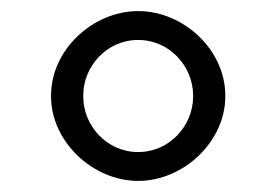

<svg xmlns="http://www.w3.org/2000/svg" viewBox="-20 -726 498 346"><path d="M229 -400C311 -400 386 -471 386 -552V-554C386 -636 311 -706 229 -706C147 -706 72 -636 72 -554V-552C72 -471 147 -400 229 -400ZM229 -452C172 -452 130 -500 130 -552V-554C130 -606 172 -654 229 -654C286 -654 328 -606 328 -554V-552C328 -500 286 -452 229 -452Z"/></svg>

Font: Mission
Style: Regular
Weight: 400
Version: Version 1.000;FEAKit 1.0